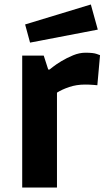

<svg xmlns="http://www.w3.org/2000/svg" viewBox="-20 -836 470 856"><path d="M79 0V-588H175L195 -526H201Q201 -526 215.5 -537.5Q230 -549 254 -563.5Q278 -578 306 -589.5Q334 -601 361 -601Q396 -601 411 -595.5Q426 -590 426 -590L414 -456Q414 -456 396.5 -457.5Q379 -459 359 -459Q321 -459 288.5 -448Q256 -437 234 -423V0ZM114 -646 92 -727 385 -816 416 -704Z"/></svg>

Font: Ruda SemiBold
Style: Bold
Weight: 900
Designer: Mariela Monsalve and Angelina Sanchez
Foundry: Mariela Monsalve and Angelina Sanchez
Version: Version 2.000